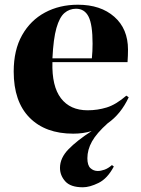

<svg xmlns="http://www.w3.org/2000/svg" viewBox="-20 -552 595 813"><path d="M331 241Q279 241 256.5 216Q234 191 234 159Q234 117 270 80Q306 43 368 3Q332 14 290 14Q172 14 105 -54Q38 -122 38 -249Q38 -340 73.5 -403Q109 -466 170.5 -499Q232 -532 310 -532Q406 -532 464 -481Q522 -430 522 -342Q522 -329 521.5 -316.5Q521 -304 520 -289H202Q199 -187 238 -136Q277 -85 351 -85Q393 -85 432 -97Q471 -109 515 -147L525 -140Q492 -69 436 -30Q389 12 369.5 47Q350 82 350 118Q350 148 363 160Q376 172 394 172Q407 172 422.5 166.5Q438 161 454 147L462 153Q435 204 397.5 222.5Q360 241 331 241ZM202 -305H369Q372 -335 372 -367Q372 -448 355 -481.5Q338 -515 302 -515Q274 -515 253 -497Q232 -479 219 -433.5Q206 -388 202 -305Z"/></svg>

Font: Literata 72pt
Style: Bold
Weight: 700
Designer: Latin by Veronika Burian and Jose Scaglione. Greek by Irene Vlachou. Cyrillic by Vera Evstafieva.
Foundry: TypeTogether
Version: Version 3.002